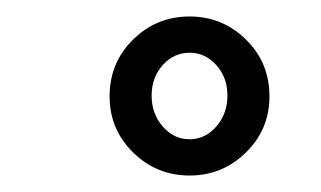

<svg xmlns="http://www.w3.org/2000/svg" viewBox="-20 -584 389 233"><path d="M210 -371Q170 -371 141.5 -399Q113 -427 113 -467Q113 -508 141.5 -536Q170 -564 210 -564Q250 -564 278.5 -536Q307 -508 307 -467Q307 -427 278.5 -399Q250 -371 210 -371ZM210 -415Q229 -415 242.5 -430.5Q256 -446 256 -468Q256 -490 242.5 -505Q229 -520 210 -520Q191 -520 177.5 -505Q164 -490 164 -468Q164 -446 177.5 -430.5Q191 -415 210 -415Z"/></svg>

Font: Praise
Style: Regular
Weight: 400
Designer: Robert E. Leuschke
Foundry: Robert E. Leuschke
Version: Version 1.100; ttfautohint (v1.8.3)